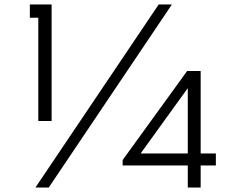

<svg xmlns="http://www.w3.org/2000/svg" viewBox="-20 -845 1132 865"><path d="M152.5 -300H212.5V-825H114.5V-765H152.5ZM139.5 0H199.5L754.5 -825H695ZM826 0H884V-99.5H952.5V-153.5H884V-525H823L532.5 -124V-99.5H826ZM613.5 -153.5 826 -448V-153.5Z"/></svg>

Font: Spartan
Style: Regular
Weight: 400
Designer: Matt Bailey, Mirko Velimirovic
Foundry: Matt Bailey
Version: Version 1.003; ttfautohint (v1.8.3)